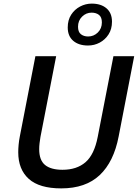

<svg xmlns="http://www.w3.org/2000/svg" viewBox="-20 -1031 763 1063"><path d="M81 -188Q81 -206 83 -229Q85 -252 90 -277L176 -720H291L204 -273Q201 -255 199 -238Q197 -221 197 -205Q197 -144 229.5 -117.5Q262 -91 326 -91Q405 -91 453.5 -133Q502 -175 521 -273L608 -720H723L637 -276Q610 -135 532 -61.5Q454 12 319 12Q198 12 139.5 -40.5Q81 -93 81 -188ZM467 -779Q416 -779 385.5 -805Q355 -831 355 -879Q355 -920 374 -949.5Q393 -979 423.5 -995Q454 -1011 488 -1011Q539 -1011 569.5 -985Q600 -959 600 -911Q600 -870 581 -840.5Q562 -811 532 -795Q502 -779 467 -779ZM468 -829Q499 -829 521.5 -851Q544 -873 544 -907Q544 -936 528 -948.5Q512 -961 487 -961Q457 -961 434.5 -939Q412 -917 412 -883Q412 -854 428 -841.5Q444 -829 468 -829Z"/></svg>

Font: Kufam Medium
Style: Italic
Weight: 500
Italic angle: -11°
Designer: Artur Schmal
Foundry: Original Type
Version: Version 1.301; ttfautohint (v1.8.3)